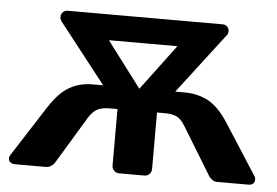

<svg xmlns="http://www.w3.org/2000/svg" viewBox="-43 -577 915 634"><g transform="rotate(5 414.5 -260.0)"><path d="M27 0Q18 0 12 -5Q6 -10 6 -18Q6 -24 11 -31L117 -196Q150 -247 184 -266Q218 -285 260 -285H295L140 -483Q135 -489 135 -498Q135 -508 141.5 -514Q148 -520 156 -520H671Q680 -520 686 -514Q692 -508 692 -499Q692 -490 687 -485L534 -285H564Q609 -285 643.5 -266.5Q678 -248 710 -199L818 -31Q822 -26 822 -18Q822 -10 816.5 -5Q811 0 801 0H699Q689 0 683 -4Q677 -8 671 -15L574 -174Q561 -196 546 -203.5Q531 -211 507 -211H480V-24Q480 -14 473.5 -7Q467 0 456 0H373Q363 0 356 -7Q349 -14 349 -24V-211H322Q298 -211 282.5 -203Q267 -195 254 -174L158 -15Q146 0 130 0ZM415 -284 528 -435H301Z"/></g></svg>

Font: Rubik AZ
Style: Regular
Weight: 500
Designer: Hubert and Fischer
Foundry: Hubert & Fischer
Version: Version 2.000